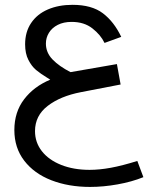

<svg xmlns="http://www.w3.org/2000/svg" viewBox="-20 -574 640 776"><path d="M38 -48.5Q38 -121 77.5 -172.8Q117 -224.5 183 -252L172 -259Q144 -276 126 -291Q108 -306 94.8 -331.8Q81.5 -357.5 81.5 -395Q81.5 -445 105.8 -481Q130 -517 173.5 -535.8Q217 -554.5 273 -554.5Q351 -554.5 396 -520.2Q441 -486 470 -425L402.5 -400.5Q387 -433 353.5 -459.2Q320 -485.5 269.5 -485.5Q237 -485.5 213.5 -473.5Q190 -461.5 177.8 -441.5Q165.5 -421.5 165.5 -398Q165.5 -361.5 192.2 -333.8Q219 -306 265 -282.5L452.5 -315L467.5 -232.5L307 -201.5Q224 -185.5 172.8 -146Q121.5 -106.5 121.5 -44Q121.5 1.5 149.2 37Q177 72.5 227.2 92.5Q277.5 112.5 342 112.5Q382 112.5 428.2 104Q474.5 95.5 535 76.5L559.5 142Q512.5 161 455.2 171.2Q398 181.5 344 181.5Q257 181.5 187.5 154.5Q118 127.5 78 75.5Q38 23.5 38 -48.5Z"/></svg>

Font: JuliaMono
Style: Italic
Weight: 400
Italic angle: -9°
Monospace: yes
Designer: cormullion
Foundry: corm
Version: Version 0.057; ttfautohint (v1.8.4)